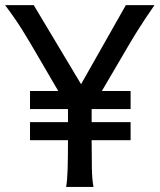

<svg xmlns="http://www.w3.org/2000/svg" viewBox="-20 -733 626 753"><path d="M97.7 -376H208.5L124.5 -520Q110.4 -543.9 96.9 -566.9Q83.5 -589.8 68.8 -613.3Q54.2 -636.7 37.4 -661.1Q20.5 -685.5 0 -712.9H112.3L297.9 -402.8L473.6 -712.9H585.9Q564.5 -682.1 547.9 -657Q531.2 -631.8 517.3 -609.4Q503.4 -586.9 490.5 -565.4Q477.5 -543.9 463.9 -520L379.4 -376H492.2V-305.2H339.4V-253.9H492.2V-183.1H339.4Q339.4 -121.1 340.3 -73.7Q341.3 -26.4 346.7 0H239.3Q244.1 -26.4 245.4 -73.7Q246.6 -121.1 246.6 -183.1H97.7V-253.9H246.6V-305.2H97.7Z"/></svg>

Font: Andika New Basic
Style: Regular
Weight: 400
Designer: Victor Gaultney, Annie Olsen, Julie Remington, Don Collingsworth, Eric Hays
Foundry: SIL International
Version: Version 5.500